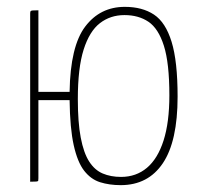

<svg xmlns="http://www.w3.org/2000/svg" viewBox="-20 -530 578 560"><path d="M332 10Q299 10 272 1.5Q245 -7 225.5 -32Q206 -57 195 -106.5Q184 -156 183 -238H92V-10Q92 -5 91.5 -3Q91 -1 86 -0.5Q81 0 68 0V-490Q68 -495 69 -497Q70 -499 75 -499.5Q80 -500 92 -500V-262H183Q185 -395 228.5 -452.5Q272 -510 344 -510Q395 -510 429 -487.5Q463 -465 480.5 -408Q498 -351 498 -248Q498 -118 455 -54Q412 10 332 10ZM333 -14Q377 -14 408.5 -40.5Q440 -67 457 -120Q474 -173 474 -252Q474 -346 458 -396.5Q442 -447 413 -466.5Q384 -486 343 -486Q302 -486 271.5 -462.5Q241 -439 224 -385.5Q207 -332 207 -241Q207 -173 215.5 -128.5Q224 -84 240 -59Q256 -34 279.5 -24Q303 -14 333 -14Z"/></svg>

Font: Yanone Kaffeesatz ExtraLight
Style: Regular
Weight: 200
Designer: Yanone (Cyrillic: Daniel Pouzeot, Huerta Tipografica, and Cyreal)
Foundry: Yanone
Version: Version 2.003